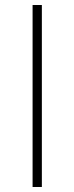

<svg xmlns="http://www.w3.org/2000/svg" viewBox="-20 -746 297 766"><path d="M110 0V-726H147V0Z"/></svg>

Font: Shanggu Sans SC VF
Style: Regular
Weight: 250
Designer: GuiWonder
Version: Version 1.021